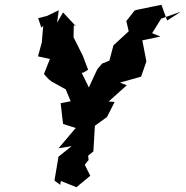

<svg xmlns="http://www.w3.org/2000/svg" viewBox="-20 -767 777 804"><path d="M357 -391 322 -462 329 -463 349 -475 327 -533 288 -611 289 -662 298 -657 244 -715 219 -672 226 -724 176 -700 140 -691 153 -651 161 -659 155 -589 139 -531 189 -520 164 -457 183 -436 197 -425 255 -393 276 -343 234 -335 244 -248 297 -231 225 -146 280 -155 225 -111 208 -11 232 7 235 -9 300 17 358 -31 335 -77 351 -97 349 -115 371 -133 378 -251 374 -238 428 -277 460 -340 435 -342 511 -410 482 -421 571 -446 593 -510 576 -598 652 -614 617 -628 655 -689 737 -718 680 -681 656 -747 549 -725 543 -722 509 -679 519 -636 455 -577 438 -513 408 -501 388 -478 371 -442 345 -385Z"/></svg>

Font: Asimov Aggro
Style: CondIt
Weight: 500
Designer: Google
Version: Version 2.000980; 2014